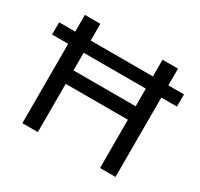

<svg xmlns="http://www.w3.org/2000/svg" viewBox="-147 -887 1122 1075"><g transform="rotate(30 414.0 -350.0)"><path d="M816 -592V-513H715V0H615V-312H213V0H113V-513H9V-592H113V-700H213V-592H615V-700H715V-592ZM615 -399V-513H213V-399Z"/></g></svg>

Font: Montserrat
Style: Regular
Weight: 500
Designer: Julieta Ulanovsky
Foundry: Julieta Ulanovsky
Version: Version 7.200;PS 007.200;hotconv 1.0.88;makeotf.lib2.5.64775